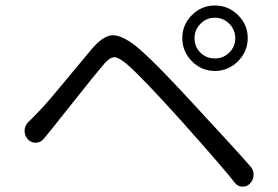

<svg xmlns="http://www.w3.org/2000/svg" viewBox="-20 -738 1019 705"><path d="M694.3 -597.7Q694.3 -566.4 715.8 -544.9Q737.3 -523.4 769.5 -523.4Q799.8 -523.4 821.8 -544.9Q843.8 -566.4 843.8 -597.7Q843.8 -628.9 821.8 -650.9Q799.8 -672.9 769.5 -672.9Q738.3 -672.9 716.3 -650.9Q694.3 -628.9 694.3 -597.7ZM684.6 -513.2Q649.4 -548.8 649.4 -598.1Q649.4 -647.5 684.6 -682.6Q719.7 -717.8 769 -717.8Q818.4 -717.8 854 -682.6Q889.6 -647.5 889.6 -598.1Q889.6 -548.8 854 -513.2Q818.4 -477.5 769 -477.5Q719.7 -477.5 684.6 -513.2ZM142.6 -230.5Q131.8 -215.8 113.3 -213.9Q112.3 -213.9 110.4 -213.9Q94.7 -213.9 83 -225.6Q70.3 -239.3 70.3 -256.8Q70.3 -276.4 84 -290Q99.6 -304.7 118.2 -324.2Q139.6 -345.7 173.8 -386.2Q208 -426.8 252.4 -480.5Q296.9 -534.2 317.4 -558.6Q357.4 -605.5 390.6 -608.4Q392.6 -608.4 395.5 -608.4Q427.7 -608.4 478.5 -569.3Q544.9 -514.6 685.5 -361.3Q847.7 -186.5 899.4 -127Q911.1 -114.3 911.1 -96.7Q911.1 -78.1 898.4 -64.5Q887.7 -52.7 872.1 -52.7Q871.1 -52.7 870.1 -52.7Q853.5 -52.7 842.8 -66.4Q820.3 -94.7 791 -128.9Q761.7 -163.1 740.7 -187Q719.7 -210.9 687.5 -247.1Q655.3 -283.2 642.6 -297.9Q498 -458 445.3 -502.9Q415 -528.3 398.4 -528.3Q397.5 -528.3 396.5 -527.3Q379.9 -526.4 354.5 -494.1Q326.2 -460.9 257.8 -374.5Q189.5 -288.1 171.9 -266.6Q160.2 -252 142.6 -230.5Z"/></svg>

Font: Gen Jyuu Gothic P Normal
Style: Regular
Weight: 300
Designer: [Source Han Sans]
Ryoko NISHIZUKA  (kana & ideographs); Paul D. Hunt (Latin, Greek & Cyrillic); Wenlong ZHANG  (bopomofo
Version: Version 1.002.20150607